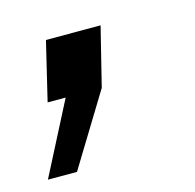

<svg xmlns="http://www.w3.org/2000/svg" viewBox="-96 -172 375 370"><g transform="rotate(-15 92.0 13.5)"><path d="M16 144H-42L32 0H-4L24 -117H133L104 0Z"/></g></svg>

Font: CST
Style: Italic
Weight: 400
Italic angle: -14°
Version: Version 1.00